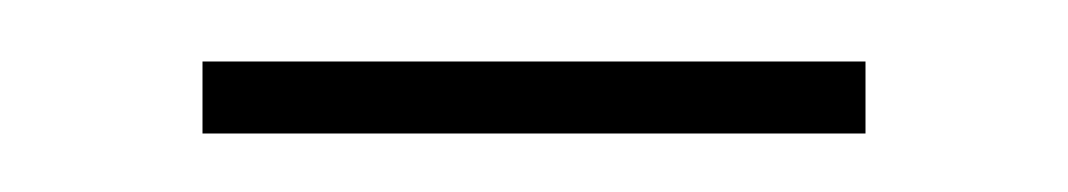

<svg xmlns="http://www.w3.org/2000/svg" viewBox="-20 -314 356 64"><path d="M47.5 -269.5V-293.5H268.5V-269.5Z"/></svg>

Font: Imbue 48pt
Style: Regular
Weight: 400
Designer: Tyler Finck
Foundry: Etcetera Type Company
Version: Version 1.102